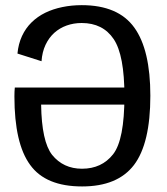

<svg xmlns="http://www.w3.org/2000/svg" viewBox="-20 -700 632 726"><path d="M290.5 5Q424.5 5 486.5 -76Q548.5 -157.5 548.5 -338Q548.5 -511.5 488 -595.5Q427 -680.5 289 -680.5V-613Q369 -613 410 -552Q450.5 -491.5 450.5 -337Q450.5 -171 407.5 -116.5Q364.5 -62 290 -62Q219.5 -62 177 -114.5Q137.5 -165 135.5 -304.5H461.5V-369H36Q34.5 -354.5 34.5 -335.5Q34.5 -157.5 94 -76.5Q152.5 5 290.5 5ZM137 -468.5Q139.5 -503.5 152.2 -530.5Q165 -557.5 185.2 -575.8Q205.5 -594 232 -603.5Q258.5 -613 289 -613L295.5 -652.5L289 -680.5Q250.5 -680.5 215.5 -673.2Q180.5 -666 151.2 -651.8Q122 -637.5 99.5 -615.5Q77 -593.5 63.2 -563.8Q49.5 -534 46 -497.5Z"/></svg>

Font: Anybody Thin
Style: Regular
Weight: 400
Version: Version 1.113;gftools[0.9.25]